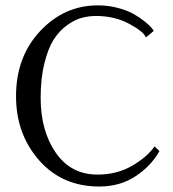

<svg xmlns="http://www.w3.org/2000/svg" viewBox="-20 -678 639 708"><path d="M567.9 -121.1Q538.1 -66.9 480.5 -28.6Q422.9 9.8 346.2 9.8Q209 9.8 124 -87.2Q39.1 -184.1 39.1 -323.2Q39.1 -468.3 127.9 -563.2Q216.8 -658.2 340.8 -658.2Q379.9 -658.2 415 -648.7Q450.2 -639.2 472.7 -626.5Q495.1 -613.8 512.9 -599.4Q530.8 -585 538.3 -575.9Q545.9 -566.9 546.9 -564L518.1 -540Q509.3 -562 455.6 -590.6Q401.9 -619.1 334 -619.1Q308.1 -619.1 282.5 -612.5Q256.8 -606 228.5 -585.9Q200.2 -565.9 179.2 -533.9Q158.2 -502 144 -446Q129.9 -390.1 129.9 -316.9Q129.9 -195.8 185.5 -115Q241.2 -34.2 339.8 -34.2Q411.6 -34.2 467.8 -67.1Q523.9 -100.1 549.8 -138.2Z"/></svg>

Font: Linux Libertine Capitals
Style: Small Caps
Weight: 400
Designer: Philipp H. Poll
Foundry: Philipp H. Poll
Version: Version 5.1.3